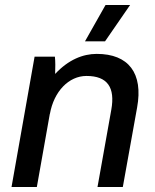

<svg xmlns="http://www.w3.org/2000/svg" viewBox="-20 -746 619 766"><path d="M26 0H127L179 -293V-291C195 -382 255 -443 325 -443C409 -443 440 -397 424 -308L369 0H470L527 -317C552 -454 493 -531 366 -531C311 -531 253 -508 200 -451C201 -476 201 -502 199 -520H118ZM399 -581 499 -726H401L319 -581Z"/></svg>

Font: Fixel Text 20240404 Medium
Style: Italic
Weight: 500
Width: 4
Italic angle: -10°
Designer: AlfaBravo + MacPaw
Foundry: Kyrylo Tkachov, Marchela Mozhyna, Serhii Makarenko, Maria Weinstein, Zakhar Kryvoshyya
Version: Version 1.211;Glyphs 3.2 (3225)